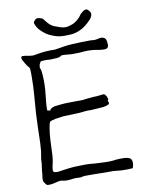

<svg xmlns="http://www.w3.org/2000/svg" viewBox="-93 -918 756 984"><g transform="rotate(-10 285.0 -426.0)"><path d="M198 -843 214 -823Q223 -812 231 -806Q239 -800 248 -796Q257 -792 279 -785Q301 -778 318 -782Q335 -786 346 -791Q357 -796 369 -806Q381 -816 386 -824Q391 -832 399 -839Q407 -846 413 -849Q419 -852 424 -852Q429 -852 434 -847Q439 -842 442 -838Q445 -834 446 -828Q447 -822 444 -814Q441 -806 434 -798Q427 -790 417 -781Q407 -772 397 -765Q387 -758 374 -752Q361 -746 349 -743Q337 -740 324 -739Q311 -738 296 -738Q281 -738 266 -740Q251 -742 231 -750Q211 -758 201 -765Q191 -772 180 -782Q169 -792 164 -799Q159 -806 153 -818Q147 -830 150 -835Q153 -840 158 -845Q164 -851 169 -851Q187 -850 198 -843ZM461 -8Q455 -8 418 -12Q415 -12 368 -12Q337 -12 324 -13Q323 -13 297 -13Q272 -13 272 -13Q255 -12 250 -9Q235 -9 220 -10Q218 -10 180 -6Q160 -6 151 -9Q142 -12 118 -5.5Q94 1 76 0Q68 0 61 -13Q58 -17 56 -19Q55 -20 55 -24Q54 -26 54 -29V-39L55 -45V-48Q56 -52 56.5 -55Q57 -58 57 -61Q57 -71 61 -98Q64 -115 64 -134Q65 -145 67.5 -156Q70 -167 71 -177Q74 -210 74 -221Q75 -260 76 -298Q77 -336 79 -372Q82 -419 86 -464.5Q90 -510 90 -558Q90 -572 90 -583Q90 -600 88 -606Q87 -610 79 -617Q77 -619 68 -634Q62 -643 58 -651.5Q54 -660 54 -664Q54 -674 64 -673Q75 -673 85.5 -670.5Q96 -668 110 -667Q118 -666 126 -668Q134 -670 143 -671Q152 -673 163 -674Q174 -675 183 -676Q194 -677 205 -677Q228 -677 232 -677Q239 -678 276 -684Q299 -688 320 -689Q346 -690 369.5 -691Q393 -692 419 -692Q427 -691 435.5 -690.5Q444 -690 452 -692H454L456 -693H458Q459 -694 460 -694Q461 -693 462 -694Q463 -694 464.5 -694.5Q466 -695 468 -695Q469 -696 472 -696Q493 -695 498 -683.5Q503 -672 503 -654Q503 -632 476 -634Q459 -635 443.5 -638Q428 -641 409 -642Q390 -643 371 -641Q352 -639 330 -639Q321 -639 312 -639Q307 -639 298 -640Q289 -641 273 -642H270H262H259Q251 -634 233.5 -632.5Q216 -631 199 -631Q191 -632 182.5 -632Q174 -632 167 -632Q157 -631 154 -631Q151 -632 148 -628Q142 -619 141 -615Q139 -606 139 -598V-597L140 -596Q140 -595 141 -593Q143 -590 144.5 -581Q146 -572 146.5 -562Q147 -552 147.5 -542.5Q148 -533 148 -529Q148 -504 146.5 -482.5Q145 -461 142 -438Q140 -423 139 -409Q138 -395 138 -381Q139 -376 140.5 -375.5Q142 -375 145 -375L154 -374L157 -380Q158 -382 164 -385Q167 -386 171 -389H174L178 -391Q195 -393 214.5 -395Q234 -397 254 -397Q274 -398 292.5 -397.5Q311 -397 328 -398Q332 -399 350.5 -401Q369 -403 387 -404Q390 -405 396 -404L415 -406Q416 -406 417 -406L422 -407Q423 -407 424 -407Q429 -408 433.5 -408Q438 -408 439 -408H440Q447 -403 451.5 -394Q456 -385 456 -377V-376L452 -374L454 -369V-365H456V-357Q456 -354 452 -352Q451 -352 449 -351.5Q447 -351 445 -349Q444 -348 434 -346Q429 -345 424 -344Q423 -344 395 -342Q383 -341 380 -341Q372 -341 364.5 -340Q357 -339 347 -340Q335 -340 324 -338.5Q313 -337 300 -336Q286 -335 264 -334.5Q242 -334 216 -333Q207 -332 172 -327Q148 -322 143 -317Q138 -310 134 -283Q130 -259 128 -227Q126 -197 125.5 -170.5Q125 -144 123 -131Q122 -120 120.5 -113Q119 -106 117 -98Q116 -91 114.5 -83.5Q113 -76 113 -68Q113 -63 117 -61Q119 -58 127 -58Q132 -58 137 -57.5Q142 -57 148 -59Q149 -59 200 -66Q225 -69 254 -69Q280 -70 305 -69Q312 -68 331 -66.5Q350 -65 383 -64Q404 -63 428 -65L440 -67Q464 -69 485 -68Q497 -68 510.5 -62.5Q524 -57 524 -37Q524 -26 522 -20Q521 -17 520 -16Q520 -14 520 -11Q520 -8 518 -10V-9Q489 -7 461 -8Z"/></g></svg>

Font: ToneOZ-Pinyin-Tsuipita-TC
Style: Regular
Weight: 400
Designer: ÂÆ£ÂøóÂáåJeffrey Xuan(jeffreyx@gmail.com, ToneOZ.com) ÈòøÂù§(cjkFonts)
Foundry: ToneOZ
Version: Version 0.24071